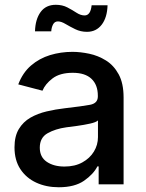

<svg xmlns="http://www.w3.org/2000/svg" viewBox="-20 -769 608 801"><path d="M225.1 12.2Q172.9 12.2 131.1 -7.1Q89.4 -26.4 64.9 -63.5Q40.5 -100.6 40.5 -154.3Q40.5 -200.7 58.6 -230.7Q76.7 -260.7 106.9 -278.1Q137.2 -295.4 174.6 -304.2Q211.9 -313 250.5 -317.4Q322.8 -325.7 355.5 -331.8Q388.2 -337.9 388.2 -366.7V-369.6Q388.2 -415 361.6 -440.2Q335 -465.3 283.7 -465.3Q230 -465.3 199.2 -441.9Q168.5 -418.5 157.2 -390.6L56.2 -417Q74.7 -465.8 109.4 -495.6Q144 -525.4 188.7 -539.1Q233.4 -552.7 282.2 -552.7Q314.9 -552.7 352.1 -544.9Q389.2 -537.1 421.9 -516.8Q454.6 -496.6 475.1 -459Q495.6 -421.4 495.6 -362.3V0H391.6V-74.7H386.2Q370.1 -42.5 330.8 -15.1Q291.5 12.2 225.1 12.2ZM249 -74.2Q292.5 -74.2 323.7 -91.6Q355 -108.9 371.8 -136.7Q388.7 -164.6 388.7 -196.8V-266.6Q380.9 -258.8 355.2 -253.2Q329.6 -247.6 301.3 -243.7Q272.9 -239.7 256.3 -237.8Q210.9 -231.4 178.5 -213.1Q146 -194.8 146 -152.8Q146 -113.8 175 -94Q204.1 -74.2 249 -74.2ZM342.8 -636.2Q316.4 -636.2 293.9 -647.2Q271.5 -658.2 253.4 -668.9Q235.4 -679.7 221.7 -679.7Q208 -679.7 201.4 -667.2Q194.8 -654.8 193.8 -638.2H126Q127.4 -688.5 149.4 -718.8Q171.4 -749 212.9 -749Q240.2 -749 261.2 -738Q282.2 -727.1 299.3 -715.8Q316.4 -704.6 333 -704.6Q357.9 -704.6 362.3 -747.1H428.7Q427.2 -695.8 404.3 -666Q381.3 -636.2 342.8 -636.2Z"/></svg>

Font: Inter Medium
Style: Regular
Weight: 500
Designer: Rasmus Andersson
Foundry: rsms
Version: Version 4.001;git-9221beed3